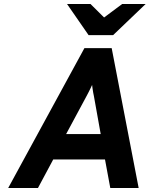

<svg xmlns="http://www.w3.org/2000/svg" viewBox="-20 -941 749 961"><path d="M21 0 402.5 -700H539L674 0H532L505.5 -143H246.5L170 0ZM311 -270H484L450 -460Q448.5 -466 446.5 -477.2Q444.5 -488.5 443 -499.5Q441.5 -510.5 441 -516Q438.5 -510 433.5 -499.8Q428.5 -489.5 423.2 -479.2Q418 -469 414.5 -462.5ZM423.5 -765 315.5 -921H433L501 -853.5L591.5 -921H709L546 -765Z"/></svg>

Font: Overpass ExtraBold
Style: Italic
Weight: 800
Italic angle: -10°
Designer: Delve Withrington, Dave Bailey, Thomas Jockin
Foundry: Delve Fonts LLC
Version: Version 4.000